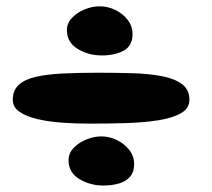

<svg xmlns="http://www.w3.org/2000/svg" viewBox="-20 -610 656 594"><path d="M300 -36Q258.5 -36 225.2 -56.2Q192 -76.5 192 -114.5Q192 -135.5 207.5 -152Q223 -168.5 246.5 -178.2Q270 -188 293.5 -188Q319 -188 342.2 -176.5Q365.5 -165 380.2 -145.8Q395 -126.5 395 -102Q395 -78 382.5 -63.5Q370 -49 348.5 -42.5Q327 -36 300 -36ZM254.5 -227.5Q213.5 -227.5 172 -230.5Q130.5 -233.5 96 -241.5Q61.5 -249.5 40.5 -264Q19.5 -278.5 19.5 -301.5Q19.5 -330 37.5 -347Q55.5 -364 89.5 -372Q123.5 -380 172.2 -382.5Q221 -385 282.5 -385Q338.5 -385 389.5 -383.5Q440.5 -382 480.2 -374.5Q520 -367 543 -349.8Q566 -332.5 566 -301.5Q566 -275 540.2 -260Q514.5 -245 470.5 -238Q426.5 -231 370.8 -229.2Q315 -227.5 254.5 -227.5ZM295 -438.5Q253.5 -438.5 220.2 -458.8Q187 -479 187 -517Q187 -538 202.5 -554.5Q218 -571 241.5 -580.8Q265 -590.5 288.5 -590.5Q314 -590.5 337.2 -579Q360.5 -567.5 375.2 -548.2Q390 -529 390 -504.5Q390 -468 362.5 -453.2Q335 -438.5 295 -438.5Z"/></svg>

Font: Gluten Thin Black
Style: Regular
Weight: 900
Version: Version 1.300